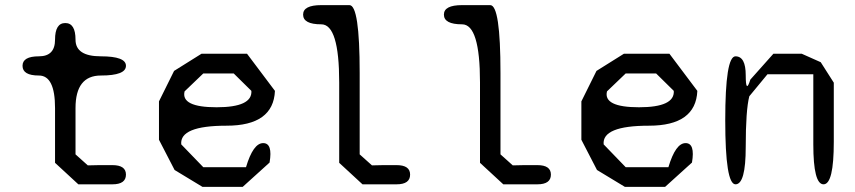

<svg xmlns="http://www.w3.org/2000/svg" viewBox="-20 -720 3340 750"><path d="M374 -425Q275 -425 275 -298V-117L323 -74Q344 -75 368 -75Q392 -75 419 -75Q472 -75 472 -38Q472 0 419 0H286L195 -84V-298Q195 -425 132 -425Q68 -425 68 -463Q68 -500 132 -500Q195 -500 195 -565Q195 -630 235 -630Q275 -630 275 -565Q275 -500 374 -500Q472 -500 472 -463Q472 -425 374 -425Z M1008 -161Q1046 -161 1033 -85L928 10H771L662 -56L601 -174V-324L660 -443L767 -510H945L1054 -365Q1048 -229 865 -229Q681 -229 688 -156L774 -67H941Q969 -161 1008 -161ZM774 -433 701 -363Q686 -301 826 -301Q966 -301 962 -365L893 -433Z M1529 -75Q1582 -75 1582 -38Q1582 0 1529 0H1396L1305 -84V-398Q1305 -625 1235 -625Q1164 -625 1164 -663Q1164 -700 1235 -700H1345Q1385 -700 1385 -435V-117L1433 -74Q1454 -75 1478 -75Q1502 -75 1529 -75Z M2079 -75Q2132 -75 2132 -38Q2132 0 2079 0H1946L1855 -84V-398Q1855 -625 1785 -625Q1714 -625 1714 -663Q1714 -700 1785 -700H1895Q1935 -700 1935 -435V-117L1983 -74Q2004 -75 2028 -75Q2052 -75 2079 -75Z M2658 -161Q2696 -161 2683 -85L2578 10H2421L2312 -56L2251 -174V-324L2310 -443L2417 -510H2595L2704 -365Q2698 -229 2515 -229Q2331 -229 2338 -156L2424 -67H2591Q2619 -161 2658 -161ZM2424 -433 2351 -363Q2336 -301 2476 -301Q2616 -301 2612 -365L2543 -433Z M3112 -510 3186 -477 3237 -397V-166Q3237 0 3197 0Q3157 0 3157 -156V-430H2978L2907 -344Q2893 -290 2893 -146Q2893 0 2853 0Q2813 0 2813 -250Q2813 -500 2853 -500Q2893 -500 2893 -426Q2893 -351 2911 -409L3001 -510Z"/></svg>

Font: Syne Mono
Style: Regular
Weight: 400
Monospace: yes
Designer: Lucas Descroix
Foundry: Bonjour Monde
Version: Version 2.000; ttfautohint (v1.8.3)